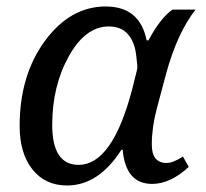

<svg xmlns="http://www.w3.org/2000/svg" viewBox="-20 -566 640 596"><path d="M360.8 -101.1H356.9Q286.1 9.8 188 9.8Q120.6 9.8 80.8 -40Q41 -89.8 41 -174.8Q41 -332.5 119.6 -439.2Q198.2 -545.9 308.1 -545.9Q414.1 -545.9 435.1 -440.9H440.9Q477.5 -509.3 515.1 -536.1H586.9Q530.3 -463.4 496.1 -338.9L466.8 -229Q451.2 -170.4 451.2 -117.2Q451.2 -60.1 497.1 -60.1Q517.1 -60.1 547.9 -80.1L565.9 -47.9Q508.8 4.9 452.1 4.9Q370.1 4.9 360.8 -101.1ZM390.1 -288.1 405.8 -351.1Q407.7 -358.4 402.3 -398.2Q397 -438 376 -460.9Q355 -483.9 317.9 -483.9Q245.1 -483.9 193.6 -391.4Q142.1 -298.8 142.1 -178.2Q142.1 -54.2 224.1 -54.2Q328.6 -54.2 390.1 -288.1Z"/></svg>

Font: Droid Serif
Style: Italic
Weight: 400
Italic angle: -12°
Designer: Monotype Design team
Foundry: Monotype Imaging Inc.
Version: Version 1.03